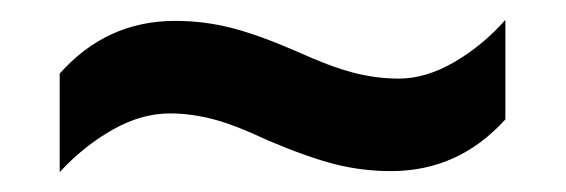

<svg xmlns="http://www.w3.org/2000/svg" viewBox="-20 -449 569 193"><path d="M249 -308Q215 -324 193 -329.5Q171 -335 151 -335Q122 -335 93 -318.5Q64 -302 40 -276V-375Q87 -428 156 -428Q185 -428 212.5 -421Q240 -414 279 -397Q312 -382 335 -376Q358 -370 381 -370Q408 -370 436.5 -386.5Q465 -403 488 -429V-329Q441 -277 373 -277Q344 -277 316.5 -284Q289 -291 249 -308Z"/></svg>

Font: Noto Sans Tamil SemiCondensed SemiBold
Style: Regular
Weight: 600
Width: 4
Designer: Jelle Bosma - Monotype Design Team
Foundry: Monotype Imaging Inc.
Version: Version 2.004; ttfautohint (v1.8.4.7-5d5b)